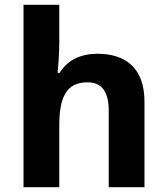

<svg xmlns="http://www.w3.org/2000/svg" viewBox="-20 -831 697 800"><path d="M227 -656V-811H78V-51H227V-308C227 -424 255 -488 345 -488C405 -488 433 -448 433 -370V-51H582V-407C582 -547 504 -607 386 -607C319 -607 263 -583 228 -527H220C222 -547 227 -602 227 -656Z"/></svg>

Font: Noto Sans Tamil UI
Style: Bold
Weight: 700
Designer: Jelle Bosma - Monotype Design Team
Foundry: Monotype Imaging Inc.
Version: Version 2.004